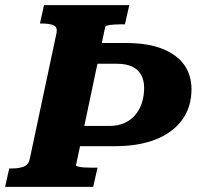

<svg xmlns="http://www.w3.org/2000/svg" viewBox="-52 -730 792 750"><path d="M359 -625 245 -85Q244 -82 252.5 -79.5Q261 -77 275 -76Q289 -75 305 -75H329L312 0H-32L-16 -72H-5Q22 -72 40.5 -79Q59 -86 64 -108L169 -602Q173 -624 157.5 -631Q142 -638 115 -638H104L120 -710H453L436 -635H419Q407 -635 393 -634Q379 -633 369.5 -631Q360 -629 359 -625ZM199 -159 216 -238H374Q410 -238 435.5 -250Q461 -262 478 -283Q495 -304 503 -330.5Q511 -357 511 -387Q511 -417 499 -438Q487 -459 464 -470Q441 -481 404 -481H270L280 -562H440Q526 -562 583 -539Q640 -516 668 -476Q696 -436 696 -382Q696 -311 659 -261Q622 -211 555.5 -185Q489 -159 398 -159Z"/></svg>

Font: Roboto Serif 20pt
Style: Bold Italic
Weight: 700
Italic angle: -10°
Version: Version 1.007